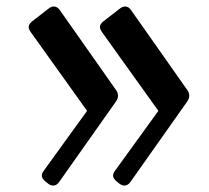

<svg xmlns="http://www.w3.org/2000/svg" viewBox="-20 -666 643 592"><path d="M343.8 -370.6Q343.8 -361.8 337.9 -353.5L162.1 -104.5Q154.3 -93.8 143.6 -93.8Q135.7 -93.8 127.9 -100.1L120.1 -106.4Q108.9 -115.7 108.9 -124.5Q108.9 -131.3 115.7 -140.6L248.5 -324.2L75.2 -566.4Q68.4 -576.2 68.4 -582.5Q68.4 -591.8 79.6 -600.6L129.9 -639.6Q138.2 -646 145.5 -646Q156.7 -646 164.1 -635.3L337.9 -388.2Q343.8 -379.9 343.8 -370.6ZM563.5 -370.6Q563.5 -361.8 557.6 -353.5L381.8 -104.5Q374 -93.8 363.3 -93.8Q355.5 -93.8 347.7 -100.1L339.8 -106.4Q328.6 -115.7 328.6 -124.5Q328.6 -131.3 335.4 -140.6L468.3 -324.2L294.9 -566.4Q288.1 -576.2 288.1 -582.5Q288.1 -591.8 299.3 -600.6L349.6 -639.6Q357.9 -646 365.2 -646Q376.5 -646 383.8 -635.3L557.6 -388.2Q563.5 -379.9 563.5 -370.6Z"/></svg>

Font: Simply Serif
Style: Bold
Weight: 700
Designer: Wojciech Kalinowski "wmk69" (wmk69@o2.pl)
Foundry: Wojciech Kalinowski "wmk69" (wmk69@o2.pl)
Version: Version 1.0.0; 2022-02-18